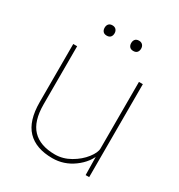

<svg xmlns="http://www.w3.org/2000/svg" viewBox="-169 -814 876 939"><g transform="rotate(30 269.0 -345.0)"><path d="M73 -197V-525H95V-197Q95 -102 138 -57Q181 -12 265 -12Q310 -12 351.5 -36Q393 -60 418.5 -93Q444 -126 444 -149V-525H466V0H446L444 -121L453 -123Q435 -68 381.5 -29Q328 10 263 10Q170 10 121.5 -40.5Q73 -91 73 -197ZM316 -671Q316 -684 323 -692Q330 -700 344 -700Q357 -700 364.5 -692Q372 -684 372 -671Q372 -658 365 -650Q358 -642 344 -642Q330 -642 323 -650Q316 -658 316 -671ZM166 -671Q166 -684 173 -692Q180 -700 194 -700Q207 -700 214.5 -692Q222 -684 222 -671Q222 -658 215 -650Q208 -642 194 -642Q180 -642 173 -650Q166 -658 166 -671Z"/></g></svg>

Font: Easer Grotesk Variable
Style: Regular
Weight: 400
Designer: Boardeaser, Bonnie Shaver-Troup, Thomas Jockin
Foundry: Lexend
Version: Version 1.001;Glyphs 3.1.2 (3151)